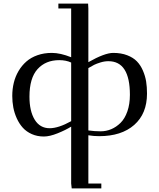

<svg xmlns="http://www.w3.org/2000/svg" viewBox="-20 -749 879 1063"><path d="M47.9 -217.8Q47.9 -255.9 56.4 -290.8Q64.9 -325.7 82.8 -356Q100.6 -386.2 126 -408.4Q151.4 -430.7 187.5 -443.4Q223.6 -456.1 267.1 -456.1Q314 -456.1 374 -432.1V-702.1H303.2V-729H467.8L469.2 -702.1V-404.8Q559.6 -456.1 606.9 -456.1Q650.9 -456.1 684.3 -443.1Q717.8 -430.2 738 -409.2Q758.3 -388.2 771.2 -358.2Q784.2 -328.1 789.1 -297.6Q793.9 -267.1 793.9 -231Q793.9 -119.6 723.1 -57.4Q652.3 4.9 528.8 4.9Q499 4.9 469.2 0V267.1H541V293.9H377L374 267.1V-47.9Q343.3 -28.8 299.1 -11Q254.9 6.8 223.1 6.8Q186 6.8 156 -6.6Q126 -20 106.2 -42Q86.4 -64 73 -93.5Q59.6 -123 53.7 -154.1Q47.9 -185.1 47.9 -217.8ZM143.1 -213.9Q143.1 -133.8 172.1 -86.4Q201.2 -39.1 254.9 -39.1Q303.7 -39.1 374 -78.1V-402.8Q345.2 -416 308.1 -416Q232.9 -416 188 -366.5Q143.1 -316.9 143.1 -213.9ZM469.2 -26.9Q502.9 -22 537.1 -22Q567.9 -22 595.7 -33.7Q623.5 -45.4 647.2 -68.6Q670.9 -91.8 685.1 -132.1Q699.2 -172.4 699.2 -224.1Q699.2 -410.2 580.1 -410.2Q558.6 -410.2 536.4 -403.3Q514.2 -396.5 501.5 -390.1Q488.8 -383.8 469.2 -372.1Z"/></svg>

Font: Dehuti
Style: Bold
Weight: 700
Version: Version 1.2